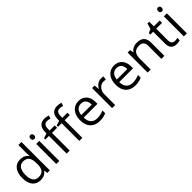

<svg xmlns="http://www.w3.org/2000/svg" viewBox="324 -2191 3627 3627"><g transform="rotate(-45 2137.0 -377.5)"><path d="M450.2 -71.8H445.8Q389.6 9.8 277.8 9.8Q172.9 9.8 114.5 -62Q56.2 -133.8 56.2 -266.1Q56.2 -398.4 114.7 -471.7Q173.3 -544.9 277.8 -544.9Q386.7 -544.9 444.8 -465.8H451.2L447.8 -504.4L445.8 -542V-759.8H526.9V0H460.9ZM288.1 -58.1Q371.1 -58.1 408.4 -103.3Q445.8 -148.4 445.8 -249V-266.1Q445.8 -379.9 408 -428.5Q370.1 -477.1 287.1 -477.1Q215.8 -477.1 178 -421.6Q140.1 -366.2 140.1 -265.1Q140.1 -162.6 177.7 -110.4Q215.3 -58.1 288.1 -58.1Z M779.8 0H698.7V-535.2H779.8ZM691.9 -680.2Q691.9 -708 705.6 -720.9Q719.2 -733.9 739.7 -733.9Q759.3 -733.9 773.4 -720.7Q787.6 -707.5 787.6 -680.2Q787.6 -652.8 773.4 -639.4Q759.3 -626 739.7 -626Q719.2 -626 705.6 -639.4Q691.9 -652.8 691.9 -680.2Z M1531.7 -472.2H1395.5V0H1314.5V-472.2H1218.8V-508.8L1314.5 -538.1V-567.9Q1314.5 -765.1 1486.8 -765.1Q1529.3 -765.1 1586.4 -748L1565.4 -683.1Q1518.6 -698.2 1485.4 -698.2Q1439.5 -698.2 1417.5 -667.7Q1395.5 -637.2 1395.5 -569.8V-535.2H1531.7ZM1192.9 -472.2H1056.6V0H975.6V-472.2H879.9V-508.8L975.6 -538.1V-567.9Q975.6 -765.1 1147.9 -765.1Q1190.4 -765.1 1247.6 -748L1226.6 -683.1Q1179.7 -698.2 1146.5 -698.2Q1100.6 -698.2 1078.6 -667.7Q1056.6 -637.2 1056.6 -569.8V-535.2H1192.9Z M1856 9.8Q1737.3 9.8 1668.7 -62.5Q1600.1 -134.8 1600.1 -263.2Q1600.1 -392.6 1663.8 -468.8Q1727.5 -544.9 1835 -544.9Q1935.5 -544.9 1994.1 -478.8Q2052.7 -412.6 2052.7 -304.2V-252.9H1684.1Q1686.5 -158.7 1731.7 -109.9Q1776.9 -61 1858.9 -61Q1945.3 -61 2029.8 -97.2V-24.9Q1986.8 -6.3 1948.5 1.7Q1910.2 9.8 1856 9.8ZM1834 -477.1Q1769.5 -477.1 1731.2 -435.1Q1692.9 -393.1 1686 -318.8H1965.8Q1965.8 -395.5 1931.6 -436.3Q1897.5 -477.1 1834 -477.1Z M2435.1 -544.9Q2470.7 -544.9 2499 -539.1L2487.8 -463.9Q2454.6 -471.2 2429.2 -471.2Q2364.3 -471.2 2318.1 -418.5Q2272 -365.7 2272 -287.1V0H2190.9V-535.2H2257.8L2267.1 -436H2271Q2300.8 -488.3 2342.8 -516.6Q2384.8 -544.9 2435.1 -544.9Z M2805.2 9.8Q2686.5 9.8 2617.9 -62.5Q2549.3 -134.8 2549.3 -263.2Q2549.3 -392.6 2613 -468.8Q2676.8 -544.9 2784.2 -544.9Q2884.8 -544.9 2943.4 -478.8Q3002 -412.6 3002 -304.2V-252.9H2633.3Q2635.7 -158.7 2680.9 -109.9Q2726.1 -61 2808.1 -61Q2894.5 -61 2979 -97.2V-24.9Q2936 -6.3 2897.7 1.7Q2859.4 9.8 2805.2 9.8ZM2783.2 -477.1Q2718.8 -477.1 2680.4 -435.1Q2642.1 -393.1 2635.3 -318.8H2915Q2915 -395.5 2880.9 -436.3Q2846.7 -477.1 2783.2 -477.1Z M3506.3 0V-346.2Q3506.3 -411.6 3476.6 -443.8Q3446.8 -476.1 3383.3 -476.1Q3299.3 -476.1 3260.3 -430.7Q3221.2 -385.3 3221.2 -280.8V0H3140.1V-535.2H3206.1L3219.2 -461.9H3223.1Q3248 -501.5 3293 -523.2Q3337.9 -544.9 3393.1 -544.9Q3489.7 -544.9 3538.6 -498.3Q3587.4 -451.7 3587.4 -349.1V0Z M3926.8 -57.1Q3948.2 -57.1 3968.3 -60.3Q3988.3 -63.5 4000 -66.9V-4.9Q3986.8 1.5 3961.2 5.6Q3935.5 9.8 3915 9.8Q3759.8 9.8 3759.8 -153.8V-472.2H3683.1V-511.2L3759.8 -544.9L3793.9 -659.2H3840.8V-535.2H3996.1V-472.2H3840.8V-157.2Q3840.8 -108.9 3863.8 -83Q3886.7 -57.1 3926.8 -57.1Z M4188 0H4106.9V-535.2H4188ZM4100.1 -680.2Q4100.1 -708 4113.8 -720.9Q4127.4 -733.9 4147.9 -733.9Q4167.5 -733.9 4181.6 -720.7Q4195.8 -707.5 4195.8 -680.2Q4195.8 -652.8 4181.6 -639.4Q4167.5 -626 4147.9 -626Q4127.4 -626 4113.8 -639.4Q4100.1 -652.8 4100.1 -680.2Z"/></g></svg>

Font: f02537652
Style: Regular
Weight: 400
Foundry: Ascender Corporation
Version: Version 1.10